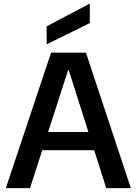

<svg xmlns="http://www.w3.org/2000/svg" viewBox="-20 -972 706 992"><path d="M10 0 244 -700H424L656 0H529L335 -610H332L135 0ZM124 -196 156 -290H501L533 -196ZM221 -743V-836L441 -952H444V-853Z"/></svg>

Font: DM Sans 36pt SemiBold
Style: Regular
Weight: 600
Designer: Colophon Foundry, Jonny Pinhorn
Foundry: Colophon Foundry
Version: Version 4.004;gftools[0.9.30]